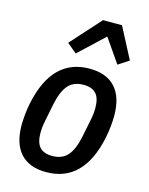

<svg xmlns="http://www.w3.org/2000/svg" viewBox="-118 -853 729 939"><g transform="rotate(15 246.0 -383.0)"><path d="M208 12Q122 12 77.5 -37Q33 -86 33 -180Q33 -203 36 -233.5Q39 -264 45 -293Q95 -532 284 -532Q370 -532 414.5 -483Q459 -434 459 -340Q459 -317 456 -286.5Q453 -256 447 -227Q397 12 208 12ZM216 -72Q266 -72 293.5 -103Q321 -134 335 -201L356 -306Q358 -317 359 -329Q360 -341 360 -352Q360 -403 339 -425.5Q318 -448 276 -448Q226 -448 198.5 -417Q171 -386 157 -319L136 -214Q134 -203 133 -191Q132 -179 132 -168Q132 -117 153 -94.5Q174 -72 216 -72ZM381 -778 463 -621 409 -586 326 -706 198 -586 149 -627 285 -778Z"/></g></svg>

Font: IBM Plex Sans Cond Medm
Style: Italic
Weight: 500
Width: 3
Italic angle: -11°
Designer: Mike Abbink, Paul van der Laan, Pieter van Rosmalen
Foundry: Bold Monday
Version: Version 1.3